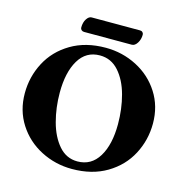

<svg xmlns="http://www.w3.org/2000/svg" viewBox="-117 -911 993 1034"><g transform="rotate(15 379.5 -394.0)"><path d="M25 -315Q25 -407 67 -487Q109 -567 190.5 -615.5Q272 -664 384 -664Q477 -664 557.5 -622.5Q638 -581 686 -506Q734 -431 734 -335Q734 -243 692 -163Q650 -83 568.5 -34.5Q487 14 375 14Q282 14 201.5 -27.5Q121 -69 73 -144Q25 -219 25 -315ZM553 -283Q553 -368 532.5 -444Q512 -520 469.5 -568Q427 -616 364 -616Q287 -616 246.5 -548Q206 -480 206 -367Q206 -283 226.5 -206.5Q247 -130 289 -81.5Q331 -33 393 -33Q470 -33 511.5 -101Q553 -169 553 -283ZM227 -735Q227 -764 239.5 -783Q252 -802 267 -802H537Q546 -802 551.5 -796.5Q557 -791 557 -783Q557 -757 544 -736.5Q531 -716 514 -716H248Q239 -716 233 -721.5Q227 -727 227 -735Z"/></g></svg>

Font: EB Garamond ExtraBold
Style: Regular
Weight: 800
Designer: Georg Duffner and Octavio Pardo
Foundry: Georg Duffner
Version: Version 1.000